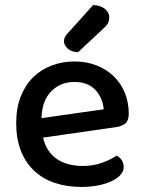

<svg xmlns="http://www.w3.org/2000/svg" viewBox="-20 -725 567 759"><path d="M150 -181Q164 -124 204.5 -96.5Q245 -69 308 -69Q350 -69 385 -82Q420 -95 441 -110Q469 -94 469 -65Q469 -48 456 -33.5Q443 -19 420.5 -8.5Q398 2 367.5 8Q337 14 302 14Q244 14 196.5 -2Q149 -18 115 -50Q81 -82 62.5 -129Q44 -176 44 -238Q44 -298 62 -343.5Q80 -389 111 -419.5Q142 -450 184 -466Q226 -482 274 -482Q322 -482 361.5 -466.5Q401 -451 429.5 -423.5Q458 -396 473.5 -358Q489 -320 489 -275Q489 -250 477 -238.5Q465 -227 442 -223ZM274 -401Q219 -401 182.5 -364Q146 -327 144 -258L390 -293Q386 -338 357 -369.5Q328 -401 274 -401ZM348 -705Q378 -704 395 -689.5Q412 -675 412 -658Q412 -641 405 -630.5Q398 -620 381 -605L289 -519Q263 -519 248 -532.5Q233 -546 233 -562Q233 -572 237.5 -580Q242 -588 250 -596Z"/></svg>

Font: Baloo Paaji 2 Medium
Style: Regular
Weight: 500
Designer: Shuchita Grover, Noopur Datye and Ek Type
Foundry: Ek Type
Version: Version 1.640;hotconv 1.0.111;makeotfexe 2.5.65597; ttfautoh